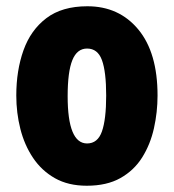

<svg xmlns="http://www.w3.org/2000/svg" viewBox="-20 -583 556 613"><path d="M483 -278Q483 -225 471.5 -173.5Q460 -122 434 -80.5Q408 -39 364.5 -14.5Q321 10 257 10Q198 10 155.5 -14Q113 -38 85.5 -79Q58 -120 45 -171.5Q32 -223 32 -278Q32 -358 55 -422.5Q78 -487 128 -525Q178 -563 259 -563Q360 -563 421.5 -489Q483 -415 483 -278ZM196 -276Q196 -125 258 -125Q292 -125 305.5 -163.5Q319 -202 319 -278Q319 -354 305.5 -391Q292 -428 258 -428Q226 -428 211 -391Q196 -354 196 -276Z"/></svg>

Font: Noto Sans Thai Looped ExtraCondensed Black
Style: Regular
Weight: 900
Width: 2
Designer: Sasikarn Vongin, Ben Mitchell
Foundry: The Fontpad Ltd
Version: Version 1.001; ttfautohint (v1.8.4.7-5d5b)